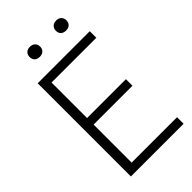

<svg xmlns="http://www.w3.org/2000/svg" viewBox="-275 -997 1078 1078"><g transform="rotate(-45 264.0 -458.0)"><path d="M83 0V-740H496.5V-688H141V-406H449.5V-354H141V-52H501.5V0ZM405.5 -836.5Q386.5 -836.5 375 -847Q363.5 -857.5 363.5 -876Q363.5 -894 375 -905Q386.5 -916 405.5 -916Q424.5 -916 435.8 -905Q447 -894 447 -876Q447 -857.5 435.8 -847Q424.5 -836.5 405.5 -836.5ZM196.5 -836.5Q177.5 -836.5 166.2 -847Q155 -857.5 155 -876Q155 -894 166.2 -905Q177.5 -916 196.5 -916Q215.5 -916 227 -905Q238.5 -894 238.5 -876Q238.5 -857.5 227 -847Q215.5 -836.5 196.5 -836.5Z"/></g></svg>

Font: Encode Sans SmCnd Lt
Style: Regular
Weight: 300
Width: 4
Designer: Multiple Designers
Foundry: Impallari Type
Version: Version 3.002; ttfautohint (v1.8.3) -l 8 -r 50 -G 200 -x 14 